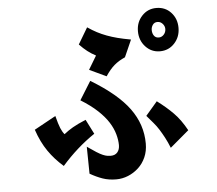

<svg xmlns="http://www.w3.org/2000/svg" viewBox="-57 -824 1114 985"><g transform="rotate(-5 500.0 -331.0)"><path d="M820 -649Q820 -664 809 -676Q798 -688 783 -688Q767 -688 758.5 -676Q750 -664 750 -649Q750 -632 758.5 -620Q767 -608 783 -608Q798 -608 809 -620Q820 -632 820 -649ZM410 -145Q318 -83 240 6Q195 -33 162.5 -80Q130 -127 108 -192L219 -253Q230 -210 238.5 -189.5Q247 -169 258 -156Q279 -173 304 -187.5Q329 -202 372 -220ZM669 -72Q669 -33 655 -1.5Q641 30 617 52Q593 74 563.5 86Q534 98 503 98Q464 98 432.5 87Q401 76 368 57L366 -82Q393 -63 412 -51Q431 -39 444 -33.5Q457 -28 466.5 -26.5Q476 -25 485 -25Q507 -25 519 -39Q531 -53 531 -76Q531 -102 522.5 -132.5Q514 -163 494.5 -194Q475 -225 440.5 -257.5Q406 -290 354 -322L413 -417Q549 -335 609 -252.5Q669 -170 669 -72ZM795 -39Q783 -69 770.5 -92.5Q758 -116 745.5 -136Q733 -156 717.5 -174Q702 -192 684 -213L744 -283Q791 -248 826.5 -212Q862 -176 892 -121ZM601 -522Q569 -508 545.5 -488Q522 -468 499 -433L412 -474L454 -544Q431 -556 411.5 -571Q392 -586 371 -608L421 -692Q446 -675 469 -663Q492 -651 517.5 -641.5Q543 -632 572 -624.5Q601 -617 640 -610ZM888 -649Q888 -602 858 -569.5Q828 -537 783 -537Q739 -537 709 -569.5Q679 -602 679 -649Q679 -696 709 -728Q739 -760 783 -760Q829 -760 858.5 -728Q888 -696 888 -649Z"/></g></svg>

Font: NanumGothicCoding
Style: Bold
Weight: 700
Monospace: yes
Designer: Kwon Bruce; Nicolas Noh; Sung-woo Choi; Go-un Cha; Soo-hyun Park;
Foundry: NHN Corporation
Version: Version 2.000;PS 1;hotconv 1.0.49;makeotf.lib2.0.14853